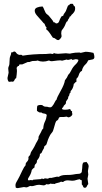

<svg xmlns="http://www.w3.org/2000/svg" viewBox="-20 -976 535 1012"><path d="M127 -649.4 97.7 -636.7H85Q81.1 -636.7 80.6 -631.8Q80.1 -627 74.2 -627.9Q68.4 -619.1 67.4 -618.2Q69.3 -610.4 69.3 -601.1Q69.3 -591.8 67.9 -583Q66.4 -574.2 65.4 -564.5Q58.6 -561.5 56.6 -554.7Q54.7 -547.9 47.9 -544.9Q43 -546.9 39.6 -545.9Q36.1 -544.9 30.3 -544.9H26.4Q19.5 -552.7 19.5 -565.4L25.4 -592.8L23.4 -614.3Q23.4 -622.1 26.9 -628.4Q30.3 -634.8 30.3 -653.3Q30.3 -671.9 34.7 -681.2Q39.1 -690.4 39.1 -699.2Q40 -700.2 44.4 -700.2Q48.8 -700.2 53.7 -705.1Q61.5 -704.1 64.9 -698.2Q68.4 -692.4 75.2 -689Q82 -685.5 87.9 -687Q93.8 -688.5 99.6 -682.6Q152.3 -691.4 221.7 -691.4L245.1 -693.4Q250 -693.4 257.8 -691.4Q259.8 -693.4 262.2 -693.4Q264.6 -693.4 262.7 -697.3Q271.5 -692.4 286.1 -692.4L327.1 -695.3L346.7 -693.4Q351.6 -693.4 357.4 -695.3Q375 -699.2 399.4 -699.2L405.3 -697.3L430.7 -703.1Q441.4 -703.1 456.1 -700.7Q470.7 -698.2 472.7 -697.3Q477.5 -685.5 477.5 -675.3Q477.5 -665 467.3 -662.6Q457 -660.2 445.3 -658.2Q439.5 -644.5 429.2 -635.3Q418.9 -626 413.1 -609.4V-607.4Q413.1 -602.5 409.2 -601.1Q405.3 -599.6 401.4 -594.2Q397.5 -588.9 394.5 -578.6Q391.6 -568.4 382.8 -560.5V-544.9Q377.9 -543.9 375.5 -540Q373 -536.1 369.1 -534.2Q366.2 -508.8 351.6 -495.1L352.5 -492.2Q352.5 -487.3 349.1 -485.4Q345.7 -483.4 345.7 -478Q345.7 -472.7 342.3 -469.2Q338.9 -465.8 339.4 -462.4Q339.8 -459 337.9 -455.6Q335.9 -452.1 333.5 -449.2Q331.1 -446.3 329.1 -442.9Q327.1 -439.5 327.6 -436Q328.1 -432.6 326.2 -429.2Q324.2 -425.8 321.3 -423.8Q318.4 -421.9 316.4 -418.9Q314.5 -416 314 -413.6Q313.5 -411.1 311 -409.2Q308.6 -407.2 307.6 -406.7Q306.6 -406.2 307.6 -401.9Q308.6 -397.5 322.3 -397.5Q335.9 -397.5 349.6 -401.4Q351.6 -397.5 353.5 -393.6Q355.5 -389.6 360.4 -389.6Q359.4 -387.7 359.4 -384.8L361.3 -375Q361.3 -368.2 354 -362.8Q346.7 -357.4 339.8 -357.4L331.1 -361.3L316.4 -359.4H301.8Q291 -359.4 289.6 -353Q288.1 -346.7 284.2 -343.3Q280.3 -339.8 278.8 -339.8Q277.3 -339.8 274.4 -334Q271.5 -328.1 268.6 -316.9Q265.6 -305.7 263.2 -298.3Q260.7 -291 259.3 -286.1Q257.8 -281.2 251.5 -274.4Q245.1 -267.6 238.3 -252.4Q231.4 -237.3 229.5 -229Q227.5 -220.7 225.1 -215.8Q222.7 -210.9 218.8 -209Q210 -202.1 212.9 -197.3Q212.9 -196.3 208 -188.5Q203.1 -180.7 200.7 -173.8Q198.2 -167 190.4 -165V-162.1Q190.4 -147.5 174.8 -129.9V-127.9Q174.8 -117.2 168 -111.8Q161.1 -106.4 162.1 -93.8Q153.3 -87.9 147.5 -80.1Q144.5 -62.5 135.7 -48.3Q127 -34.2 127 -32.2Q127 -25.4 131.8 -25.4L143.6 -27.3L149.4 -25.4Q151.4 -25.4 152.8 -27.3Q154.3 -29.3 162.1 -29.3L197.3 -32.2Q198.2 -35.2 201.2 -35.2L208 -32.2L216.8 -36.1L231.4 -34.2Q233.4 -34.2 235.4 -35.6Q237.3 -37.1 240.2 -38.1Q243.2 -39.1 245.6 -38.6Q248 -38.1 250 -38.1L280.3 -44.9Q287.1 -44.9 290 -43.9Q302.7 -53.7 328.6 -53.7Q354.5 -53.7 363.3 -55.7Q372.1 -57.6 380.4 -58.6Q388.7 -59.6 397 -60.1Q405.3 -60.5 411.1 -69.3V-73.2L413.1 -87.9Q414.1 -95.7 414.1 -104Q414.1 -112.3 418.9 -119.1Q423.8 -121.1 427.7 -121.1Q431.6 -121.1 435.5 -123Q439.5 -117.2 443.4 -112.3Q447.3 -107.4 447.3 -98.6L443.4 -74.2L445.3 -55.7L441.4 -34.2L445.3 -5.9Q440.4 -1 437.5 6.3Q434.6 13.7 427.2 13.7Q419.9 13.7 418 6.8Q416 0 411.1 -3.9V-23.4Q411.1 -27.3 406.7 -27.3Q402.3 -27.3 401.4 -31.2Q390.6 -30.3 381.3 -26.9Q372.1 -23.4 360.4 -23.4L337.9 -25.4Q321.3 -25.4 312.5 -16.6H310.5L301.8 -18.6Q293.9 -13.7 284.2 -12.2Q274.4 -10.7 266.6 -5.9Q263.7 -7.8 257.3 -6.8Q251 -5.9 248 -8.8Q238.3 -3.9 233.4 -3.9Q228.5 -3.9 226.6 -5.9Q221.7 -3.9 218.8 -1.5Q215.8 1 209 1L186.5 -2Q174.8 -2 162.1 2.4Q149.4 6.8 138.7 3.9Q133.8 5.9 128.4 8.8Q123 11.7 118.2 11.7L106.4 9.8L73.2 15.6Q69.3 15.6 63.5 13.7Q61.5 5.9 61.5 -0.5Q61.5 -6.8 65.9 -15.1Q70.3 -23.4 74.2 -29.8Q78.1 -36.1 83 -46.4Q87.9 -56.6 97.7 -77.1Q107.4 -97.7 115.2 -105.5V-107.4Q114.3 -115.2 120.6 -121.6Q127 -127.9 128.9 -133.8Q130.9 -139.6 129.9 -143.1Q128.9 -146.5 130.9 -150.4L138.7 -159.2Q140.6 -164.1 141.6 -168.9Q142.6 -173.8 146.5 -179.2Q150.4 -184.6 153.8 -190.4Q157.2 -196.3 160.6 -202.1Q164.1 -208 165.5 -211.9Q167 -215.8 169.9 -221.2Q172.9 -226.6 176.8 -232.9Q180.7 -239.3 182.1 -243.7Q183.6 -248 183.1 -251Q182.6 -253.9 184.6 -258.3Q186.5 -262.7 189.9 -268.1Q193.4 -273.4 195.8 -278.8Q198.2 -284.2 200.7 -289.6Q203.1 -294.9 208 -298.8Q209 -319.3 216.8 -335Q224.6 -350.6 226.6 -370.1Q221.7 -377 212.4 -377.4Q203.1 -377.9 197.3 -383.8L192.4 -382.8Q185.5 -382.8 174.8 -391.6V-404.3Q174.8 -416 178.7 -419.9Q185.5 -422.9 194.3 -422.9Q203.1 -422.9 205.6 -419.9Q208 -417 213.4 -415Q218.8 -413.1 222.7 -413.6Q226.6 -414.1 230 -413.1Q233.4 -412.1 236.3 -411.1Q239.3 -410.2 244.6 -410.2Q250 -410.2 254.4 -415Q258.8 -419.9 262.7 -426.3Q266.6 -432.6 270 -439.9Q273.4 -447.3 278.3 -451.2Q279.3 -460.9 299.3 -496.1Q319.3 -531.2 322.3 -552.7Q334 -566.4 339.8 -582Q348.6 -589.8 356.4 -606.4Q364.3 -623 377.9 -635.7Q391.6 -648.4 393.6 -660.2Q388.7 -664.1 378.9 -664.1L362.3 -660.2Q360.4 -660.2 358.4 -664.1Q356.4 -665 349.1 -662.6Q341.8 -660.2 336.9 -660.2H335.9Q335 -662.1 331.1 -662.1L307.6 -656.2L295.9 -658.2Q294.9 -657.2 285.2 -657.2L252.9 -653.3Q244.1 -653.3 238.3 -657.2Q221.7 -651.4 206.5 -651.4Q191.4 -651.4 178.7 -657.2Q170.9 -654.3 160.6 -654.8Q150.4 -655.3 142.6 -651.9Q134.8 -648.4 132.3 -648.9Q129.9 -649.4 127 -649.4ZM302.7 -799.8 304.7 -785.2Q304.7 -780.3 298.3 -772.5Q292 -764.6 286.1 -764.6Q280.3 -764.6 273.9 -770.5Q267.6 -776.4 258.8 -777.3Q256.8 -780.3 252 -787.1Q233.4 -816.4 224.6 -820.3L223.6 -823.2Q223.6 -827.1 225.6 -831.1Q220.7 -835 218.8 -840.3Q216.8 -845.7 214.8 -850.6Q210 -853.5 207 -857.4Q204.1 -861.3 200.2 -865.7Q196.3 -870.1 189.9 -877Q183.6 -883.8 173.3 -896Q163.1 -908.2 163.1 -919.9Q163.1 -931.6 175.8 -936.5Q188.5 -941.4 199.2 -941.4H205.1Q210 -933.6 212.9 -925.3Q215.8 -917 219.7 -910.2Q223.6 -903.3 229 -899.9Q234.4 -896.5 238.3 -891.6Q244.1 -883.8 251.5 -875.5Q258.8 -867.2 262.7 -858.4H264.6Q269.5 -858.4 271.5 -855.5Q273.4 -852.5 276.4 -852.5Q288.1 -852.5 292 -864.3Q295.9 -876 300.8 -883.8Q301.8 -888.7 305.7 -890.1Q309.6 -891.6 313.5 -893.6Q314.5 -900.4 319.8 -906.7Q325.2 -913.1 327.6 -918.9Q330.1 -924.8 334 -935.5Q337.9 -946.3 339.8 -948.2H343.8Q347.7 -953.1 348.6 -954.6Q349.6 -956.1 357.9 -956.1Q366.2 -956.1 365.7 -953.6Q365.2 -951.2 368.2 -947.3Q371.1 -943.4 373.5 -942.4Q376 -941.4 376 -930.7Q376 -919.9 369.6 -911.1Q363.3 -902.3 362.3 -902.3Q361.3 -902.3 358.9 -899.9Q356.4 -897.5 354 -893.1Q351.6 -888.7 346.7 -887.7Q346.7 -882.8 343.3 -878.9Q339.8 -875 338.4 -871.6Q336.9 -868.2 336.9 -866.7Q336.9 -865.2 335.9 -864.3L332 -862.3Q327.1 -855.5 325.2 -849.1Q323.2 -842.8 317.9 -833.5Q312.5 -824.2 307.6 -818.8Q302.7 -813.5 302.7 -799.8Z"/></svg>

Font: Mountains of Christmas
Style: Regular
Weight: 400
Designer: Crystal Kluge
Foundry: Font Diner, Inc DBA Tart Workshop
Version: Version 1.002